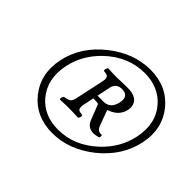

<svg xmlns="http://www.w3.org/2000/svg" viewBox="-126 -779 948 948"><g transform="rotate(45 347.5 -305.5)"><path d="M454.6 -370.1Q463.4 -419.9 415.5 -420.9Q382.3 -420.9 370.6 -393.6Q369.1 -389.6 368.2 -387.2L352.5 -312H394.5Q437 -312 450.7 -355.5Q453.1 -362.8 454.6 -370.1ZM356.9 -442.9Q364.3 -442.9 389.6 -443.8Q418.9 -444.8 429.7 -444.8Q502.9 -444.8 509.8 -393.6Q511.2 -381.8 508.8 -370.1Q498 -318.4 442.4 -298.3Q438.5 -296.9 436 -295.9L466.3 -213.9Q478 -186 504.4 -189.9Q508.3 -183.6 504.9 -172.9Q485.8 -166 467.3 -166Q428.7 -167.5 414.6 -204.1L383.3 -284.2Q378.9 -288.1 347.2 -288.1L335.4 -231.9Q329.1 -201.7 343.8 -195.3Q351.6 -192.4 366.7 -190.9Q372.1 -184.1 363.8 -169.9Q362.3 -168 361.3 -167Q325.7 -168.9 298.8 -168.9Q270.5 -168.9 234.4 -167Q229 -173.8 237.3 -188Q238.8 -189.9 239.7 -190.9Q272.9 -193.8 281.2 -210.4Q285.2 -218.8 288.1 -231.9L319.8 -379.9Q326.2 -410.2 311 -416.5Q303.2 -419.4 288.6 -420.9Q283.2 -427.7 291.5 -441.9Q293 -443.8 293.5 -444.8Q328.6 -442.9 356.9 -442.9ZM325.7 -22.9Q208.5 -22.9 141.6 -106Q74.7 -189.9 99.1 -306.2Q124.5 -425.3 230.5 -508.3Q332 -587.4 445.8 -587.9Q562.5 -587.9 629.4 -506.3Q697.3 -422.4 672.9 -306.2Q647.5 -187.5 542.5 -103.5Q440.4 -23.4 325.7 -22.9ZM439 -556.2Q323.2 -556.2 231.9 -469.2Q159.2 -398.9 139.2 -306.2Q115.7 -195.3 178.7 -120.6Q235.8 -55.2 332.5 -55.2Q445.8 -55.2 537.6 -140.6Q612.8 -211.9 632.8 -306.2Q656.7 -418 592.3 -491.7Q535.2 -555.7 439 -556.2Z"/></g></svg>

Font: Linux Libertine Display Slanted O
Style: Slanted
Weight: 400
Designer: Philipp H. Poll
Foundry: Philipp H. Poll
Version: Version 5.0.9